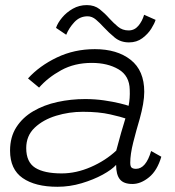

<svg xmlns="http://www.w3.org/2000/svg" viewBox="-20 -722 688 754"><path d="M205.5 11.5Q118.5 11.5 69 -22.8Q19.5 -57 19.5 -130.5Q19.5 -184 44.2 -222.5Q69 -261 111 -285.5Q153 -310 205.8 -321.5Q258.5 -333 314.5 -333Q352.5 -333 388.8 -327.8Q425 -322.5 451.2 -316Q477.5 -309.5 485 -306.5Q491 -336 489.5 -369.5Q488.5 -424.5 445.5 -449.8Q402.5 -475 340.5 -475Q272.5 -475 220.2 -446.2Q168 -417.5 133.5 -378L90 -414Q135 -463.5 203.2 -496.2Q271.5 -529 352.5 -529Q440 -529 493.2 -487Q546.5 -445 546.5 -361.5Q546.5 -339.5 541.8 -312.5Q537 -285.5 529 -256.5Q515 -209.5 503.2 -162.8Q491.5 -116 491.5 -83Q491.5 -68 497.2 -63.5Q503 -59 514 -59Q553 -59 573.5 -129L613.5 -106.5Q597.5 -52 565.2 -25.8Q533 0.5 500 0.5Q465.5 0.5 450.8 -17.8Q436 -36 436 -74.5Q419.5 -56 383.5 -36.2Q347.5 -16.5 300.8 -2.5Q254 11.5 205.5 11.5ZM222 -41Q279 -41 336.5 -66Q394 -91 436.5 -130.5Q447 -171 455.5 -200.2Q464 -229.5 472.5 -257Q457.5 -262.5 412.8 -272.8Q368 -283 305 -283Q251.5 -283 200.5 -267.5Q149.5 -252 116.2 -220.5Q83 -189 83 -140.5Q83 -85.5 118.2 -63.2Q153.5 -41 222 -41ZM200 -612.5Q206.5 -632 223.8 -652.8Q241 -673.5 266 -687.8Q291 -702 321 -702Q351 -702 371.5 -685.8Q392 -669.5 409.5 -649.5Q426 -631.5 443.5 -617Q461 -602.5 485 -602.5Q508 -602.5 523.2 -620.5Q538.5 -638.5 546 -664L591 -644Q587 -630 574 -609.2Q561 -588.5 539 -572Q517 -555.5 486.5 -555.5Q453.5 -555.5 430.2 -574.8Q407 -594 387.5 -615Q372 -632 356.8 -645Q341.5 -658 324 -658Q293.5 -658 272.2 -635.2Q251 -612.5 240 -585.5Z"/></svg>

Font: Grandstander ExtraLight
Style: Italic
Weight: 200
Italic angle: -15°
Designer: Tyler Finck
Foundry: Etcetera Type Co
Version: Version 1.200; ttfautohint (v1.8.3)